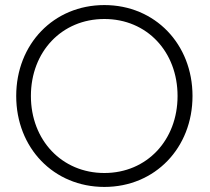

<svg xmlns="http://www.w3.org/2000/svg" viewBox="-20 -729 830 758"><path d="M44 -350C44 -145 192 9 392 9C592 9 740 -145 740 -350C740 -555 592 -709 392 -709C192 -709 44 -555 44 -350ZM102 -350C102 -525 224 -654 392 -654C560 -654 681 -525 681 -350C681 -176 560 -46 392 -46C224 -46 102 -176 102 -350Z"/></svg>

Font: Jost Light
Style: Regular
Weight: 300
Version: Version 3.710